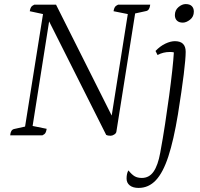

<svg xmlns="http://www.w3.org/2000/svg" viewBox="-20 -664 983 942"><path d="M523 2Q515 2 510 1Q505 0 501 -2L221 -559L140 -46L209 -32Q207 -19 203 -12Q199 -5 188 0H30Q32 -27 49 -31L103 -43L191 -595L126 -609Q128 -622 132.5 -629Q137 -636 148 -641H255L528 -97L607 -595L537 -609Q539 -622 543.5 -629Q548 -636 559 -641H717Q714 -614 698 -610L643 -598L551 -18Q550 -10 540.5 -4Q531 2 523 2ZM660 258Q632 258 616.5 245.5Q601 233 601 212Q601 187 610 172Q627 193 641 201Q655 209 676 209Q712 209 733.5 178Q755 147 766 86Q779 16 790 -56Q801 -128 810 -195Q819 -262 825 -317Q831 -372 833 -407Q825 -409 814 -409Q780 -409 753 -394L743 -414Q766 -438 791.5 -450Q817 -462 838 -462Q891 -462 891 -410Q891 -376 881.5 -299Q872 -222 853 -103Q832 24 806 103.5Q780 183 744.5 220.5Q709 258 660 258ZM877 -553Q858 -553 848 -563Q838 -573 838 -590Q838 -614 855.5 -629Q873 -644 891 -644Q911 -644 921 -634Q931 -624 931 -607Q931 -582 912.5 -567.5Q894 -553 877 -553Z"/></svg>

Font: Petrona Light
Style: Italic
Weight: 300
Italic angle: -9°
Designer: Ringo R. Seeber
Foundry: Ringo R. Seeber
Version: Version 2.001; ttfautohint (v1.8.3)